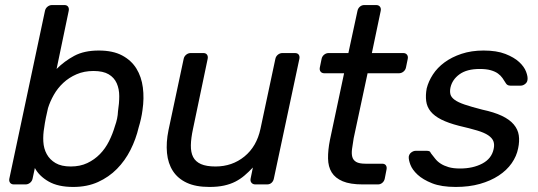

<svg xmlns="http://www.w3.org/2000/svg" viewBox="-20 -730 2131 760"><path d="M17 -23 158 -687Q160 -697 168 -703.5Q176 -710 186 -710H235Q245 -710 249.5 -703.5Q254 -697 252 -687L204 -457Q235 -488 274 -509Q313 -530 371 -530Q427 -530 463.5 -510.5Q500 -491 520 -458.5Q540 -426 545.5 -383.5Q551 -341 544 -294Q542 -278 538 -260Q534 -242 529 -226Q518 -179 496.5 -136.5Q475 -94 443 -61.5Q411 -29 368 -9.5Q325 10 270 10Q210 10 172.5 -11.5Q135 -33 118 -65L109 -23Q107 -13 99 -6.5Q91 0 81 0H35Q25 0 20 -6.5Q15 -13 17 -23ZM260 -71Q297 -71 325.5 -84.5Q354 -98 375.5 -120Q397 -142 411.5 -171Q426 -200 435 -231Q446 -261 447 -289Q452 -321 452 -349.5Q452 -378 442 -400.5Q432 -423 410 -436Q388 -449 350 -449Q313 -449 283 -436Q253 -423 230.5 -402Q208 -381 193 -354.5Q178 -328 170 -302Q166 -286 161.5 -263.5Q157 -241 155 -225Q150 -197 151.5 -169.5Q153 -142 165 -120Q177 -98 200 -84.5Q223 -71 260 -71Z M647 -215 707 -497Q709 -507 717 -513.5Q725 -520 735 -520H785Q795 -520 799.5 -513.5Q804 -507 802 -497L744 -220Q736 -183 735.5 -155Q735 -127 744.5 -108.5Q754 -90 775.5 -80.5Q797 -71 833 -71Q899 -71 947.5 -110.5Q996 -150 1011 -220L1070 -497Q1072 -507 1080 -513.5Q1088 -520 1098 -520H1147Q1158 -520 1162.5 -513.5Q1167 -507 1165 -497L1064 -23Q1062 -13 1055 -6.5Q1048 0 1037 0H991Q981 0 975.5 -6.5Q970 -13 972 -23L981 -67Q964 -49 947.5 -35Q931 -21 911.5 -11Q892 -1 867 4.5Q842 10 809 10Q755 10 719.5 -6.5Q684 -23 664.5 -53Q645 -83 641 -124.5Q637 -166 647 -215Z M1246 -463 1253 -497Q1255 -507 1263 -513.5Q1271 -520 1281 -520H1359L1395 -687Q1397 -697 1404.5 -703.5Q1412 -710 1422 -710H1469Q1479 -710 1484 -703.5Q1489 -697 1487 -687L1452 -520H1576Q1586 -520 1591 -513.5Q1596 -507 1594 -497L1587 -463Q1585 -453 1577 -446.5Q1569 -440 1559 -440H1435L1380 -183Q1376 -159 1373.5 -140.5Q1371 -122 1374.5 -109Q1378 -96 1390 -89Q1402 -82 1427 -82H1493Q1503 -82 1507.5 -75.5Q1512 -69 1510 -59L1503 -23Q1501 -13 1493.5 -6.5Q1486 0 1476 0H1416Q1366 0 1336.5 -12.5Q1307 -25 1293 -47.5Q1279 -70 1278.5 -103Q1278 -136 1286 -176L1342 -440H1264Q1254 -440 1249 -446.5Q1244 -453 1246 -463Z M1598 -110Q1600 -121 1608.5 -127Q1617 -133 1625 -133H1670Q1675 -133 1679 -131.5Q1683 -130 1686 -123Q1694 -113 1702.5 -102Q1711 -91 1724 -82.5Q1737 -74 1755.5 -68.5Q1774 -63 1801 -63Q1852 -63 1889 -82.5Q1926 -102 1934 -140Q1938 -158 1933 -171Q1928 -184 1912.5 -194.5Q1897 -205 1868.5 -213.5Q1840 -222 1797 -232Q1754 -243 1726.5 -257Q1699 -271 1684.5 -289Q1670 -307 1667 -330Q1664 -353 1669 -380Q1676 -408 1693.5 -435Q1711 -462 1739.5 -483Q1768 -504 1807 -517Q1846 -530 1894 -530Q1946 -530 1980.5 -516.5Q2015 -503 2035 -484.5Q2055 -466 2062.5 -446Q2070 -426 2068 -414Q2067 -404 2058.5 -397.5Q2050 -391 2041 -391H2000Q1993 -391 1988.5 -394Q1984 -397 1982 -401Q1976 -411 1969 -421Q1962 -431 1951 -439Q1940 -447 1922.5 -452Q1905 -457 1879 -457Q1828 -457 1799 -436Q1770 -415 1763 -383Q1760 -368 1763 -356.5Q1766 -345 1779.5 -335Q1793 -325 1819.5 -316Q1846 -307 1889 -296Q1936 -286 1966.5 -271.5Q1997 -257 2013.5 -237.5Q2030 -218 2033.5 -194.5Q2037 -171 2031 -143Q2025 -112 2005.5 -84Q1986 -56 1954 -35Q1922 -14 1879.5 -2Q1837 10 1784 10Q1727 10 1690.5 -4.5Q1654 -19 1633 -38.5Q1612 -58 1604.5 -78Q1597 -98 1598 -110Z"/></svg>

Font: SVN-Rubik
Style: Italic
Weight: 400
Italic angle: -12°
Designer: Hubert and Fischer
Foundry: Hubert & Fischer
Version: Version 2.101; ttfautohint (v1.8.3)